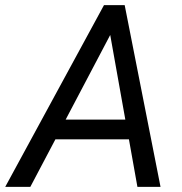

<svg xmlns="http://www.w3.org/2000/svg" viewBox="-60 -731 712 751"><path d="M-39.6 0 346.7 -710.9H427.7L567.9 0H477.5L444.3 -186H156.7L58.6 0ZM196.8 -263.2H430.2L371.1 -594.2Z"/></svg>

Font: Mardoto
Style: Italic
Weight: 400
Italic angle: -12°
Designer: Christian Robertson, Vahan Hovhannisyan
Foundry: Google
Version: Version 1.000